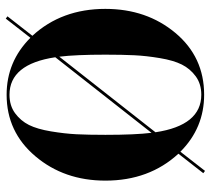

<svg xmlns="http://www.w3.org/2000/svg" viewBox="-52 -660 720 655"><g transform="rotate(90 307.5 -332.0)"><path d="M432.6 -489.3 174.8 -161.1Q198.2 -4.9 302.7 -4.9Q339.8 -4.9 365.7 -23.9Q391.6 -43 405.8 -71.3Q419.9 -99.6 427.7 -146.5Q435.5 -193.4 437.5 -233.4Q439.5 -273.4 439.5 -332Q439.5 -433.6 432.6 -489.3ZM43 7.8 35.2 2 101.6 -83Q9.8 -182.6 9.8 -332Q9.8 -472.7 91.8 -570.8Q173.8 -668.9 302.7 -668.9Q416 -668.9 497.1 -587.9L562.5 -671.9L570.3 -666L503.9 -581.1Q595.7 -481.4 595.7 -332Q595.7 -191.4 512.7 -93.3Q429.7 4.9 302.7 4.9Q189.5 4.9 108.4 -76.2ZM302.7 -659.2Q265.6 -659.2 239.7 -640.1Q213.9 -621.1 199.7 -592.8Q185.5 -564.5 177.7 -517.6Q169.9 -470.7 168 -430.7Q166 -390.6 166 -332Q166 -230.5 172.9 -174.8L430.7 -502.9Q407.2 -659.2 302.7 -659.2Z"/></g></svg>

Font: spinweradBold
Style: Regular
Weight: 700
Width: 7
Version: Version 0.3 ; ttfautohint (v1.2) -l 8 -r 50 -G 200 -x 14 -D 